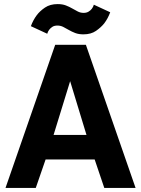

<svg xmlns="http://www.w3.org/2000/svg" viewBox="-20 -919 690 939"><path d="M250 -700H400L643 0H490L443 -139H203L155 0H7ZM403 -259 323 -522 242 -259ZM388 -751Q365 -751 348 -757.5Q331 -764 316.5 -772.5Q302 -781 289 -787.5Q276 -794 261 -794Q246 -794 236.5 -788Q227 -782 221 -774Q214 -765 211 -754L131 -791Q142 -821 160 -845Q175 -865 200 -882Q225 -899 262 -899Q285 -899 302 -892.5Q319 -886 333.5 -877.5Q348 -869 361 -862.5Q374 -856 389 -856Q403 -856 413 -862Q423 -868 429 -876Q436 -885 439 -896L519 -859Q508 -829 490 -805Q474 -785 449.5 -768Q425 -751 388 -751Z"/></svg>

Font: 
Style: 㨦
Weight: 700
Designer: A.Korolkova, Vitaly Kuzmin
Foundry: ParaType Ltd
Version: Version 2.000